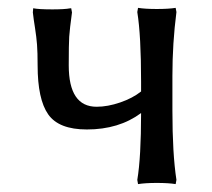

<svg xmlns="http://www.w3.org/2000/svg" viewBox="-20 -461 541 491"><path d="M76.2 -293.9Q76.2 -327.1 74.7 -346.7Q73.2 -366.2 69.6 -389.2Q65.9 -412.1 64 -429.2L64.9 -439.9Q78.6 -437 113.8 -437Q128.9 -437 141.1 -437.7Q153.3 -438.5 157.7 -439.5L162.1 -439.9L164.1 -429.2Q158.2 -385.7 157 -367.2Q155.8 -348.6 155.8 -293.9Q155.8 -188 227.1 -188Q255.4 -188 287.4 -199Q319.3 -210 340.8 -227.1V-252Q340.8 -370.1 331.1 -430.2L333 -440.9Q351.6 -438 380.9 -438Q411.1 -438 429.2 -440.9L431.2 -430.2Q420.9 -350.6 420.9 -267.1V-178.2Q420.9 -67.4 431.2 -1L429.2 9.8Q411.1 6.8 380.9 6.8Q351.6 6.8 333 9.8L331.1 -1Q340.8 -58.6 340.8 -171.9Q284.2 -129.9 202.1 -129.9Q130.4 -129.9 103.3 -168.5Q76.2 -207 76.2 -293.9Z"/></svg>

Font: Linear Smooth Low Contrast
Style: Regular
Weight: 500
Designer: Philipp H. Poll, Flanker
Foundry: Philipp H. Poll, reworked by Flanker
Version: Version 1.010 | FøM Fix